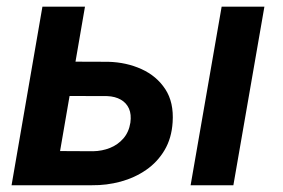

<svg xmlns="http://www.w3.org/2000/svg" viewBox="-20 -548 836 568"><path d="M157.7 -365.7 300.3 -365.2Q354 -363.8 398.7 -343.5Q443.4 -323.2 469 -284.2Q494.6 -245.1 490.7 -186.5Q487.8 -139.2 466.8 -103.8Q445.8 -68.4 412.1 -45.2Q378.4 -22 336.9 -10.7Q295.4 0.5 252 0H14.2L105.5 -528.3H231.4L157.7 -101.1L255.4 -100.6Q282.2 -101.1 305.4 -110.4Q328.6 -119.6 345 -138.4Q361.3 -157.2 365.7 -185.1Q369.1 -209.5 361.6 -226.6Q354 -243.7 337.4 -253.2Q320.8 -262.7 297.4 -263.7L140.1 -264.2ZM762.2 -528.3 670.4 0H543.9L635.7 -528.3Z"/></svg>

Font: Roboto SemiBold
Style: Italic
Weight: 600
Designer: Christian Robertson
Foundry: Google
Version: Version 3.009; 2024